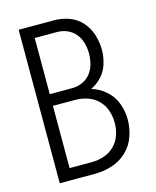

<svg xmlns="http://www.w3.org/2000/svg" viewBox="-111 -812 722 888"><g transform="rotate(-15 250.0 -367.5)"><path d="M64 0V-735H233Q270 -735 305 -722.5Q340 -710 365 -682Q390 -654 401 -618Q412 -582 412 -546Q412 -510 400.5 -475.5Q389 -441 363 -416Q342 -395 317 -384Q354 -373 383 -348Q415 -321 429.5 -282.5Q444 -244 444 -204Q444 -163 430 -123Q416 -83 385 -54Q354 -25 314 -12.5Q274 0 233 0ZM126 -56H233Q262 -56 291 -65.5Q320 -75 341.5 -96.5Q363 -118 372.5 -146.5Q382 -175 382 -205Q382 -235 372.5 -263.5Q363 -292 341.5 -313.5Q320 -335 291 -344.5Q262 -354 233 -354H126ZM126 -410H233Q258 -410 281.5 -420Q305 -430 321 -450Q337 -470 343.5 -495Q350 -520 350 -545Q350 -570 343.5 -594.5Q337 -619 321 -639Q305 -659 281.5 -669Q258 -679 233 -679H126Z"/></g></svg>

Font: Iosevka SS01 Light
Style: Regular
Weight: 300
Monospace: yes
Designer: Belleve Invis
Foundry: Belleve Invis
Version: 2.3.3; ttfautohint (v1.8.3)